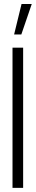

<svg xmlns="http://www.w3.org/2000/svg" viewBox="-20 -916 175 936"><path d="M48.8 -748 85 -896.5H134.8L84 -748ZM41 0V-683.6H92.8V0Z"/></svg>

Font: Post No Bills Colombo
Style: Regular
Weight: 500
Designer: Kosala Senevirathne, Siva Puranthara, Lasantha Premarathna, Tharique Azeez
Foundry: Mooniak
Version: Version 1.220 ; ttfautohint (v1.5)